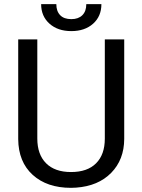

<svg xmlns="http://www.w3.org/2000/svg" viewBox="-20 -902 688 932"><path d="M583 -710.9V-227.5Q582.5 -127 519.8 -63Q457 1 349.6 8.8L324.7 9.8Q208 9.8 138.7 -53.2Q69.3 -116.2 68.4 -226.6V-710.9H161.1V-229.5Q161.1 -152.3 203.6 -109.6Q246.1 -66.9 324.7 -66.9Q404.3 -66.9 446.5 -109.4Q488.8 -151.9 488.8 -229V-710.9ZM472.2 -881.8Q472.2 -822.8 431.9 -786.9Q391.6 -751 326.2 -751Q260.7 -751 220.2 -787.1Q179.7 -823.2 179.7 -881.8H253.4Q253.4 -847.7 272 -828.4Q290.5 -809.1 326.2 -809.1Q360.4 -809.1 379.6 -828.1Q398.9 -847.2 398.9 -881.8Z"/></svg>

Font: RobotoInd
Style: Regular
Weight: 400
Designer: Google
Version: Version 2.001101; 2014